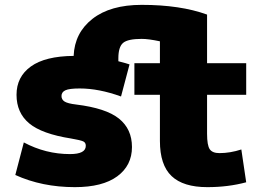

<svg xmlns="http://www.w3.org/2000/svg" viewBox="-20 -760 1096 790"><path d="M638 -590Q591 -600 563 -600Q506 -600 486.5 -583.5Q467 -567 467 -520V-508Q502 -499 513 -495L478 -363Q387 -396 308 -396Q265 -396 249 -388.5Q233 -381 233 -365Q233 -350 246 -342Q259 -334 293 -330Q416 -315 469.5 -272Q523 -229 523 -155Q523 -79 462.5 -34.5Q402 10 288 10Q153 10 43 -40L78 -174Q168 -126 268 -126Q333 -126 333 -160Q333 -173 323 -178Q313 -183 273 -190Q152 -209 100 -252.5Q48 -296 48 -370Q48 -444 107 -486.5Q166 -529 283 -530Q287 -625 360.5 -682.5Q434 -740 563 -740Q722 -740 832 -700V-500H993V-370H832V-210Q832 -162 843 -146Q854 -130 883 -130Q927 -130 973 -145L993 -10Q919 10 833 10Q734 10 686 -35.5Q638 -81 638 -180V-370H533V-500H638Z"/></svg>

Font: Mplus 1p Black
Style: Regular
Weight: 900
Version: Version 1.061